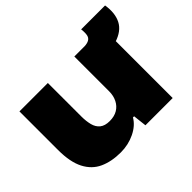

<svg xmlns="http://www.w3.org/2000/svg" viewBox="-138 -834 1056 1056"><g transform="rotate(-45 390.0 -306.5)"><path d="M267 10Q196 10 143 -14Q90 -38 61 -94Q32 -150 32 -244V-544H253V-284Q253 -247 260.5 -217.5Q268 -188 288.5 -171.5Q309 -155 346 -155Q382 -155 407 -170Q432 -185 445.5 -212Q459 -239 459 -273V-544H680V0H468L459 -79H450Q427 -39 376.5 -14.5Q326 10 267 10ZM494 -429V-544Q540 -541 562 -547.5Q584 -554 589.5 -572Q595 -590 591 -623H777Q788 -554 764 -507.5Q740 -461 674.5 -440.5Q609 -420 494 -429Z"/></g></svg>

Font: Mona Sans Expanded Black
Style: Regular
Weight: 900
Width: 7
Designer: Deni Anggara
Foundry: GitHub
Version: Version 2.000